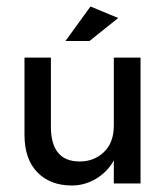

<svg xmlns="http://www.w3.org/2000/svg" viewBox="-20 -559 506 585"><path d="M326.8 -383.5H408.2V0H326.8V-70.1Q307.2 -35.1 272.7 -14.4Q238.1 6.2 199 6.2Q133 6.2 93.8 -34Q54.6 -74.2 54.6 -148.5V-383.5H135.1V-173.2Q135.1 -67 222.7 -67Q267 -67 296.9 -95.9Q326.8 -124.7 326.8 -176.3ZM252.6 -434H179.4L255.7 -539.2L340.2 -504.1Z"/></svg>

Font: NATS
Style: Regular
Weight: 400
Designer: Purushoth Kumar Guthula
Foundry: Silicon Andhra, USA.
Version: Version 1.0.4; ttfautohint (v1.2.25-373a) -l 7 -r 28 -G 50 -